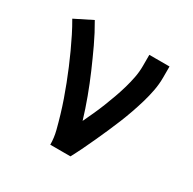

<svg xmlns="http://www.w3.org/2000/svg" viewBox="-126 -671 802 799"><g transform="rotate(30 275.0 -271.0)"><path d="M210 0Q210 -33 201.5 -66Q193 -99 183.5 -131Q174 -163 163 -194.5Q152 -226 140 -257Q128 -288 115 -319Q102 -350 88 -380.5Q74 -411 59 -441Q44 -471 27 -500L111 -542Q138 -496 160.5 -448Q183 -400 204 -351.5Q225 -303 243.5 -253Q262 -203 277 -153Q289 -178 301 -204.5Q313 -231 323.5 -257.5Q334 -284 343.5 -310.5Q353 -337 361 -364.5Q369 -392 374.5 -420Q380 -448 380 -477V-530H477V-477Q477 -445 471 -413.5Q465 -382 456 -351.5Q447 -321 436.5 -291Q426 -261 414 -231.5Q402 -202 389 -172.5Q376 -143 363 -114.5Q350 -86 336 -57Q322 -28 307 0Z"/></g></svg>

Font: Lode Dark
Style: Bold
Weight: 700
Monospace: yes
Designer: Belleve Invis
Foundry: Belleve Invis
Version: Version 29.2.0; ttfautohint (v1.8.3)